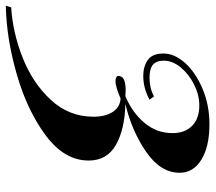

<svg xmlns="http://www.w3.org/2000/svg" viewBox="-146 -512 723 644"><g transform="rotate(90 215.0 -190.5)"><path d="M473 -432Q473 -368 402.5 -319.5Q332 -271 242 -250Q328 -248 380 -218Q432 -188 432 -127Q432 -46 348.5 16.5Q265 79 143.5 114Q22 149 -87 151L-82 133Q2 128 87 94.5Q172 61 228.5 0Q285 -61 285 -143Q285 -183 269 -207.5Q253 -232 224 -234Q208 -227 192.5 -222Q177 -217 166 -217Q144 -217 149 -232Q153 -251 197 -251L216 -250Q271 -273 305.5 -314Q340 -355 340 -408Q340 -450 315.5 -474Q291 -498 247 -498Q212 -498 177 -480.5Q142 -463 119.5 -435.5Q97 -408 97 -379Q97 -354 110.5 -342.5Q124 -331 155 -331Q189 -331 217 -346L228 -331Q189 -310 148 -310Q117 -310 95 -325Q73 -340 73 -378Q73 -415 105 -450.5Q137 -486 191.5 -509Q246 -532 310 -532Q385 -532 429 -505Q473 -478 473 -432Z"/></g></svg>

Font: Playfair Display SC
Style: Bold Italic
Weight: 700
Italic angle: -14°
Designer: Claus Eggers Sørensen
Foundry: Claus Eggers Sørensen
Version: Version 1.200; ttfautohint (v1.6)